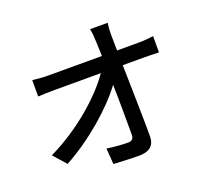

<svg xmlns="http://www.w3.org/2000/svg" viewBox="-137 -963 1273 1169"><g transform="rotate(-20 500.0 -378.0)"><path d="M809 -613H666L665 -699C664 -730 666 -762 670 -791H556C563 -759 564 -726 565 -699C566 -678 567 -650 568 -613H219C187 -613 147 -616 119 -620V-514C152 -516 186 -517 221 -517H526C446 -400 275 -245 75 -149L147 -67C316 -158 487 -308 572 -425C575 -305 575 -178 575 -103C575 -76 565 -63 538 -63C503 -63 448 -67 401 -74L409 29C462 32 519 35 575 35C642 35 676 5 676 -55C676 -183 671 -371 668 -517H814C839 -517 875 -516 902 -515V-620C881 -617 838 -613 809 -613Z"/></g></svg>

Font: Spoqa Han Sans Neo Medium
Style: Regular
Weight: 500
Designer: [Spoqa Han Sans Neo] Dong-huui Kim ___ Younghwa Kang ___ Yujin Lee ___ [Noto Sans] Ryoko NISHIZUKA ____ (kana & ideograp
Foundry: Spoqa (http://www.spoqa-han-sans.com)
Version: Version 1.100;hotconv 1.0.109;makeotfexe 2.5.65596